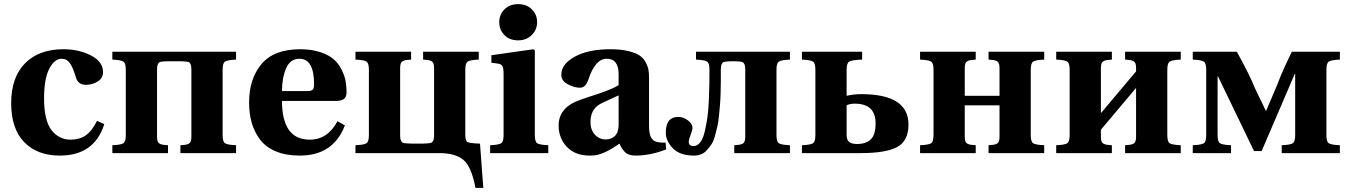

<svg xmlns="http://www.w3.org/2000/svg" viewBox="-20 -740 6525 928"><path d="M34 -241Q34 -367 102 -435Q169 -502 287 -502Q361 -502 419.5 -472Q478 -442 478 -392Q478 -362 452 -346Q426 -330 395 -330Q358 -330 347 -365Q333 -413 318 -434.5Q303 -456 278 -456Q243 -456 218 -407.5Q193 -359 193 -265Q193 -157 229 -111Q265 -65 321 -65Q364 -65 394 -85.5Q424 -106 449 -156L484 -140Q436 12 269 12Q160 12 97 -53Q34 -118 34 -241Z M523 0V-38Q566 -40 577 -48Q588 -56 588 -87V-403Q588 -434 577 -442Q566 -450 523 -452V-490H1121V-452Q1078 -450 1067 -442Q1056 -434 1056 -403V-87Q1056 -56 1067 -48Q1078 -40 1121 -38V0H852V-38L873 -40Q890 -42 897.5 -49.5Q905 -57 905 -80V-405Q905 -421 901 -429.5Q897 -438 891.5 -440Q886 -442 873 -443L852 -444H792L771 -443Q758 -442 752.5 -440Q747 -438 743 -429.5Q739 -421 739 -405V-80Q739 -57 746.5 -49.5Q754 -42 771 -40L792 -38V0Z M1184 -245Q1184 -359 1244 -430.5Q1304 -502 1431 -502Q1486 -502 1528 -488Q1570 -474 1593.5 -453Q1617 -432 1631.5 -402.5Q1646 -373 1650.5 -347.5Q1655 -322 1655 -294Q1655 -271 1642 -261.5Q1629 -252 1601 -252H1343Q1343 -65 1477 -65Q1564 -65 1611 -154L1647 -134Q1591 12 1429 12Q1362 12 1313 -8.5Q1264 -29 1236.5 -66Q1209 -103 1196.5 -147Q1184 -191 1184 -245ZM1343 -300H1467Q1485 -300 1491.5 -306.5Q1498 -313 1498 -333Q1498 -456 1427 -456Q1383 -456 1363 -410Q1343 -364 1343 -300Z M1698 0V-38Q1741 -40 1752 -48Q1763 -56 1763 -87V-403Q1763 -434 1752 -442Q1741 -450 1698 -452V-490H1967V-452L1946 -450Q1929 -448 1921.5 -440.5Q1914 -433 1914 -410V-85Q1914 -69 1918 -60.5Q1922 -52 1927.5 -50Q1933 -48 1946 -47L1967 -46H2025L2046 -47Q2059 -48 2064.5 -50Q2070 -52 2074 -60.5Q2078 -69 2078 -85V-410Q2078 -433 2070.5 -440.5Q2063 -448 2046 -450L2025 -452V-490H2294V-452Q2251 -450 2240 -442Q2229 -434 2229 -403V-89Q2229 -60 2238.5 -54Q2248 -48 2294 -46H2300L2316 168H2278Q2259 66 2220 33Q2181 0 2103 0Z M2393 -633Q2393 -669 2418 -694.5Q2443 -720 2484 -720Q2525 -720 2550.5 -695Q2576 -670 2576 -633Q2576 -596 2550 -570.5Q2524 -545 2484 -545Q2443 -545 2418 -570.5Q2393 -596 2393 -633ZM2349 0V-38Q2392 -40 2403 -48Q2414 -56 2414 -87V-381Q2414 -410 2408.5 -420Q2403 -430 2390 -432L2355 -437V-473L2558 -502L2565 -496V-87Q2565 -56 2576 -48Q2587 -40 2630 -38V0Z M2680 -133Q2680 -222 2786 -258Q2797 -262 2825.5 -271.5Q2854 -281 2870 -286Q2886 -291 2908 -299.5Q2930 -308 2945 -315Q2960 -322 2970 -329V-382Q2970 -456 2912 -456Q2857 -456 2824 -356Q2811 -316 2783 -316Q2756 -316 2724.5 -332.5Q2693 -349 2693 -379Q2693 -430 2758 -466Q2823 -502 2930 -502Q2981 -502 3017.5 -493Q3054 -484 3072.5 -471Q3091 -458 3101.5 -437.5Q3112 -417 3114.5 -401Q3117 -385 3117 -362V-131Q3117 -66 3149 -56Q3170 -49 3197 -51L3200 -18Q3124 12 3052 12Q3019 12 3002.5 -3Q2986 -18 2974 -46Q2971 -44 2958.5 -35.5Q2946 -27 2941 -24Q2936 -21 2923.5 -14Q2911 -7 2902.5 -3.5Q2894 0 2881.5 4.5Q2869 9 2856.5 10.5Q2844 12 2831 12Q2759 12 2719.5 -30.5Q2680 -73 2680 -133ZM2834 -150Q2834 -112 2855.5 -89Q2877 -66 2908 -66Q2932 -66 2950.5 -81.5Q2969 -97 2970 -134V-279Q2888 -242 2880 -237Q2834 -211 2834 -150Z M3198 -98Q3198 -175 3258 -175Q3282 -175 3304.5 -158.5Q3327 -142 3327 -122Q3327 -111 3318 -88Q3309 -65 3309 -55Q3309 -34 3332 -34Q3350 -34 3364 -51.5Q3378 -69 3386 -103.5Q3394 -138 3399 -171.5Q3404 -205 3406 -254.5Q3408 -304 3408.5 -332.5Q3409 -361 3409 -403Q3409 -434 3398 -442Q3387 -450 3344 -452V-490H3798V-452Q3755 -450 3744 -442Q3733 -434 3733 -403V-87Q3733 -56 3744 -48Q3755 -40 3798 -38V0H3529V-38L3550 -40Q3567 -42 3574.5 -49.5Q3582 -57 3582 -80V-405Q3582 -421 3578 -429.5Q3574 -438 3568.5 -440Q3563 -442 3550 -443L3529 -444H3517L3496 -443Q3483 -442 3477.5 -440Q3472 -438 3468 -429.5Q3464 -421 3464 -405Q3464 -369 3464 -348.5Q3464 -328 3463 -292Q3462 -256 3460 -233.5Q3458 -211 3455 -179.5Q3452 -148 3447 -127.5Q3442 -107 3435.5 -82.5Q3429 -58 3419 -43Q3409 -28 3397 -14.5Q3385 -1 3369 5.5Q3353 12 3334 12Q3266 12 3232 -23.5Q3198 -59 3198 -98Z M3856 0V-38Q3899 -40 3910 -48Q3921 -56 3921 -87V-403Q3921 -434 3910 -442Q3899 -450 3856 -452V-490H4147V-452Q4096 -450 4084 -442Q4072 -434 4072 -403V-277Q4106 -285 4143 -285Q4371 -285 4371 -138Q4371 -59 4316.5 -29.5Q4262 0 4141 0ZM4072 -88Q4072 -64 4084 -54Q4096 -44 4123 -44Q4165 -44 4188.5 -66Q4212 -88 4212 -144Q4212 -239 4111 -239Q4088 -239 4072 -231Z M4427 0V-38Q4470 -40 4481 -48Q4492 -56 4492 -87V-403Q4492 -434 4481 -442Q4470 -450 4427 -452V-490H4696V-452L4675 -450Q4658 -448 4650.5 -440.5Q4643 -433 4643 -410V-277H4811V-410Q4811 -433 4803.5 -440.5Q4796 -448 4779 -450L4758 -452V-490H5027V-452Q4984 -450 4973 -442Q4962 -434 4962 -403V-87Q4962 -56 4973 -48Q4984 -40 5027 -38V0H4758V-38L4779 -40Q4796 -42 4803.5 -49.5Q4811 -57 4811 -80V-231H4643V-80Q4643 -57 4650.5 -49.5Q4658 -42 4675 -40L4696 -38V0Z M5085 0V-38Q5128 -40 5139 -48Q5150 -56 5150 -87V-403Q5150 -434 5139 -442Q5128 -450 5085 -452V-490H5354V-452L5333 -450Q5316 -448 5308.5 -440.5Q5301 -433 5301 -410V-193L5471 -395V-410Q5471 -433 5463.5 -440.5Q5456 -448 5439 -450L5418 -452V-490H5687V-452Q5644 -450 5633 -442Q5622 -434 5622 -403V-87Q5622 -56 5633 -48Q5644 -40 5687 -38V0H5418V-38L5439 -40Q5456 -42 5463.5 -49.5Q5471 -57 5471 -80V-315L5301 -113V-80Q5301 -57 5308.5 -49.5Q5316 -42 5333 -40L5354 -38V0Z M5745 0V-38Q5788 -40 5799 -48Q5810 -56 5810 -87V-403Q5810 -434 5799 -442Q5788 -450 5745 -452V-490H5958Q6022 -374 6044 -317L6098 -205H6100L6153 -330Q6182 -406 6224 -490H6456V-452Q6413 -450 6402 -442Q6391 -434 6391 -403V-87Q6391 -56 6402 -48Q6413 -40 6456 -38V0H6175V-38Q6218 -40 6229 -48Q6240 -56 6240 -87V-383H6238L6078 -10H6041L5867 -371H5865V-87Q5865 -56 5876 -48Q5887 -40 5930 -38V0Z"/></svg>

Font: Heuristica
Style: Bold
Weight: 700
Version: Version 1.0.2